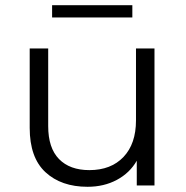

<svg xmlns="http://www.w3.org/2000/svg" viewBox="-20 -712 713 737"><path d="M316 5Q215 5 154.5 -51Q94 -107 94 -221V-526H165V-228Q165 -144 206.5 -101.5Q248 -59 323 -59Q406 -59 454 -109.5Q502 -160 502 -250V-526H573V0H505V-95Q478 -48 428.5 -21.5Q379 5 316 5ZM180 -645V-692H488V-645Z"/></svg>

Font: Montserrat
Style: Regular
Weight: 400
Designer: Julieta Ulanovsky
Foundry: Julieta Ulanovsky
Version: Version 9.000; ttfautohint (v1.8.4.7-5d5b)